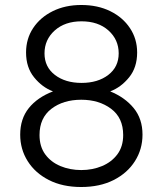

<svg xmlns="http://www.w3.org/2000/svg" viewBox="-20 -735 652 770"><path d="M305.5 15Q231 15 176 -13Q121 -41 91 -88.8Q61 -136.5 61 -195Q61 -258.5 95.5 -301.5Q130 -344.5 192.5 -368.5Q149 -385 116.8 -424.8Q84.5 -464.5 84.5 -524.5Q84.5 -579.5 113 -622.5Q141.5 -665.5 191.5 -690.2Q241.5 -715 306 -715Q372 -715 422.2 -690.2Q472.5 -665.5 501.2 -622.2Q530 -579 530 -524.5Q530 -464.5 497.8 -424.8Q465.5 -385 422 -368.5Q481 -344.5 516.2 -301.5Q551.5 -258.5 551.5 -195Q551.5 -136.5 521.2 -88.8Q491 -41 435.8 -13Q380.5 15 305.5 15ZM307 -402.5Q372.5 -402.5 414.2 -434.5Q456 -466.5 456 -521Q456 -576 415 -612.8Q374 -649.5 307 -649.5Q240.5 -649.5 199.5 -612.8Q158.5 -576 158.5 -521Q158.5 -466.5 200.2 -434.5Q242 -402.5 307 -402.5ZM306 -53Q351 -53 389.2 -69Q427.5 -85 450.8 -116.2Q474 -147.5 474 -193.5Q474 -262.5 425.5 -298.8Q377 -335 306 -335Q233.5 -335 186 -298.5Q138.5 -262 138.5 -193.5Q138.5 -147.5 161.2 -116.2Q184 -85 222.2 -69Q260.5 -53 306 -53Z"/></svg>

Font: Geologica ExtraLight
Style: Regular
Weight: 200
Designer: Sindre Bremnes, Frode Helland
Foundry: Monokrom Skriftforlag AS
Version: Version 1.010; ttfautohint (v1.8.4.7-5d5b);gftools[0.9.28]